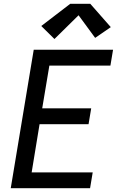

<svg xmlns="http://www.w3.org/2000/svg" viewBox="-20 -999 640 1019"><path d="M37 0 159 -735H580L566 -651H242L204 -424H464L450 -340H190L148 -84H472L458 0ZM269 -792 199 -861 353 -979H459L568 -855L485 -798L397 -918Z"/></svg>

Font: Iosevka Curly Medium Extended
Style: Italic
Weight: 500
Width: 7
Italic angle: -9°
Monospace: yes
Designer: Belleve Invis
Foundry: Belleve Invis
Version: Version 11.1.0; ttfautohint (v1.8.3)